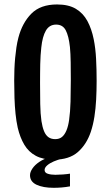

<svg xmlns="http://www.w3.org/2000/svg" viewBox="-20 -726 507 879"><path d="M226.8 5Q177 5 144 -12.7Q111 -30.4 91.4 -63.3Q71.8 -96.2 61.2 -141Q54.6 -171 51.1 -205.1Q47.6 -239.2 46.3 -277.8Q45 -316.4 45 -357Q45 -383.8 46 -409.7Q47 -435.6 49.3 -460.4Q51.6 -485.2 55.1 -508.7Q58.6 -532.2 64.2 -553.6Q81.8 -621.2 123.5 -663.4Q165.2 -705.6 241.2 -705.6Q293.8 -705.6 327.2 -685.7Q360.6 -665.8 380 -630Q399.4 -594.2 409 -546.4Q417.4 -505.2 419.9 -456.3Q422.4 -407.4 422.4 -355.6Q422.4 -311.6 420.2 -270.1Q418 -228.6 412.2 -191.6Q406.4 -154.6 395.8 -122.6Q376.2 -64.6 336.4 -29.8Q296.6 5 226.8 5ZM232.8 -89Q251.6 -89 263.7 -98.9Q275.8 -108.8 284.1 -128.5Q292.4 -148.2 296.4 -176.8Q301.6 -213 302.9 -261.1Q304.2 -309.2 304.2 -359.4Q304.2 -401.6 303.6 -441.2Q303 -480.8 300.2 -510.4Q294.6 -561.6 280.9 -587.5Q267.2 -613.4 237 -613.4Q206.2 -613.4 190.2 -586.2Q174.2 -559 169 -508.4Q167.2 -492.2 165.9 -472.9Q164.6 -453.6 164.2 -432.7Q163.8 -411.8 163.6 -389.6Q163.4 -367.4 163.4 -345.6Q163.4 -295.8 164.2 -250.1Q165 -204.4 169.8 -171.4Q174 -144.2 181.6 -125.6Q189.2 -107 201.7 -98Q214.2 -89 232.8 -89ZM225.4 133.8Q177.4 133.8 147.4 119.8Q117.4 105.8 117.4 76.2Q117.4 61.8 128.5 45.4Q139.6 29 159.8 15.3Q180 1.6 206.4 -6L265.4 0.2Q245 5 226.4 12.9Q207.8 20.8 196 31.1Q184.2 41.4 184.2 52.4Q184.2 64.8 198.8 69.5Q213.4 74.2 233.6 74.2Q248.2 74.2 268.4 72.7Q288.6 71.2 300.4 69V127.2Q280.6 130.8 262.1 132.3Q243.6 133.8 225.4 133.8Z"/></svg>

Font: Truculenta
Style: Regular
Weight: 400
Designer: Ivan Castro, Eva Sanz & Omnibus-Type Team
Foundry: Omnibus-Type
Version: Version 1.002